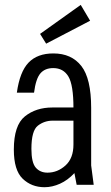

<svg xmlns="http://www.w3.org/2000/svg" viewBox="-20 -772 465 802"><path d="M198.8 -323Q130.2 -323 84 -285.9Q37.8 -248.8 37.8 -147Q37.8 -61 74.7 -25.5Q111.6 10 166 10Q198.2 10 230.8 -4.7Q263.4 -19.4 290.8 -49L300.2 0H371.4L360.8 -81V-323ZM50.4 -385H122.2Q129.6 -443 148.6 -465.3Q167.6 -487.6 202.2 -487.6Q244.6 -487.6 265.7 -452.4Q286.8 -417.2 286.8 -321H360.8Q360.8 -444 319.7 -496.4Q278.6 -548.8 202.8 -548.8Q136.2 -548.8 99.4 -510.6Q62.6 -472.4 50.4 -385ZM111.2 -150.4Q111.2 -226.4 138.3 -247.2Q165.4 -268 199.8 -268H286.8V-168.4Q286.8 -110.8 253.5 -80.8Q220.2 -50.8 178.2 -50.8Q147.8 -50.8 129.5 -71.7Q111.2 -92.6 111.2 -150.4ZM172.8 -589.6 356.4 -685.4 317.2 -751.6 147.4 -630.4Z"/></svg>

Font: Secuela Light
Style: Regular
Weight: 300
Designer: Fernando Haro
Foundry: deFharo
Version: Version 1.708